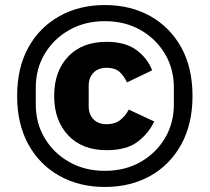

<svg xmlns="http://www.w3.org/2000/svg" viewBox="-20 -730 832 762"><path d="M396 12Q295 12 216 -32Q137 -76 92.5 -157Q48 -238 48 -349Q48 -461 92.5 -541.5Q137 -622 216 -666Q295 -710 396 -710Q498 -710 576.5 -666Q655 -622 699.5 -541.5Q744 -461 744 -349Q744 -238 699.5 -157Q655 -76 576.5 -32Q498 12 396 12ZM396 -52Q476 -52 537.5 -87Q599 -122 634.5 -181.5Q670 -241 670 -315V-383Q670 -457 634.5 -516.5Q599 -576 537.5 -611Q476 -646 396 -646Q317 -646 255 -611Q193 -576 157.5 -516.5Q122 -457 122 -383V-315Q122 -241 157.5 -181.5Q193 -122 255 -87Q317 -52 396 -52ZM403 -134Q306 -134 250.5 -193Q195 -252 195 -349Q195 -447 250.5 -505.5Q306 -564 403 -564Q476 -564 520 -532.5Q564 -501 584 -451L484 -403Q472 -429 454 -445Q436 -461 403 -461Q370 -461 351 -441.5Q332 -422 332 -389V-309Q332 -276 351 -256.5Q370 -237 403 -237Q436 -237 457 -253.5Q478 -270 491 -295L592 -248Q571 -202 527 -168Q483 -134 403 -134Z"/></svg>

Font: IBM Plex Sans
Style: Regular
Weight: 400
Designer: Mike Abbink, Paul van der Laan, Pieter van Rosmalen
Foundry: Bold Monday
Version: Version 3.201